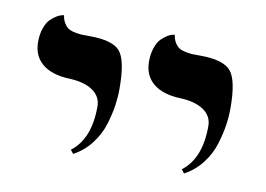

<svg xmlns="http://www.w3.org/2000/svg" viewBox="-47 -626 626 452"><g transform="rotate(10 266.5 -400.0)"><path d="M416 -241.2 409.2 -250Q453.1 -283.2 453.1 -360.8Q453.1 -384.8 432.9 -398.7Q412.6 -412.6 377 -414.1Q335 -415.5 312 -434.3Q289.1 -453.1 289.1 -486.8Q289.1 -505.4 294.2 -519.8Q299.3 -534.2 306.4 -541.3Q313.5 -548.3 320.6 -552.7Q327.6 -557.1 333 -558.1L337.9 -559.1Q339.4 -548.3 344.2 -540.5Q349.1 -532.7 354.7 -529.1Q360.4 -525.4 370.6 -523.4Q380.9 -521.5 387.2 -521.2Q393.6 -521 405.8 -521Q460.4 -521 478.8 -499.8Q497.1 -478.5 497.1 -411.1Q497.1 -391.6 494.1 -371.3Q491.2 -351.1 483.4 -325.2Q475.6 -299.3 458.3 -276.9Q440.9 -254.4 416 -241.2ZM150.9 -241.2 144 -250Q188 -283.2 188 -360.8Q188 -384.8 167.7 -398.7Q147.5 -412.6 111.8 -414.1Q69.8 -415.5 46.9 -434.3Q23.9 -453.1 23.9 -486.8Q23.9 -505.4 29.1 -519.8Q34.2 -534.2 41.5 -541.3Q48.8 -548.3 55.9 -552.7Q63 -557.1 68.4 -558.1L73.2 -559.1Q74.7 -548.3 79.6 -540.5Q84.5 -532.7 90.1 -529.1Q95.7 -525.4 106 -523.4Q116.2 -521.5 122.6 -521.2Q128.9 -521 141.1 -521Q196.3 -521 214.1 -500Q231.9 -479 231.9 -411.1Q231.9 -391.6 229 -371.3Q226.1 -351.1 218.3 -325.2Q210.4 -299.3 193.1 -276.9Q175.8 -254.4 150.9 -241.2Z"/></g></svg>

Font: Common Serif News
Style: Regular
Weight: 450
Designer: Philipp H. Poll, Khaled Hosny
Foundry: Stefan Peev, Context Ltd.
Version: Version 1.026